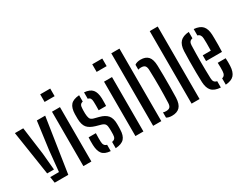

<svg xmlns="http://www.w3.org/2000/svg" viewBox="-85 -1313 2328 1834"><g transform="rotate(-30 1079.5 -396.0)"><path d="M17 -600H109L149.5 -297.5L166.5 -112.5H91.5ZM99 -67.5H195.5L218.5 -297.5L259 -600H351L259.5 0H109.5Z M411.5 -716V-800H522V-716ZM426 0V-600H514V0Z M779 6.5V-63Q801.5 -66.5 811.8 -80Q822 -93.5 822.5 -120Q823 -141.5 823 -152.8Q823 -164 822.5 -183Q822 -215.5 812.8 -231.5Q803.5 -247.5 776.5 -256L719 -272Q658 -289.5 631.8 -321.2Q605.5 -353 604 -419Q603.5 -448 604 -470.5Q605.5 -537.5 633.5 -569.8Q661.5 -602 729 -607V-537Q709.5 -533 701 -520.2Q692.5 -507.5 692 -482Q691.5 -473.5 691 -459.8Q690.5 -446 691 -427.5Q692 -394 700 -373.5Q708 -353 738.5 -345L792.5 -331Q850.5 -316 878.5 -283.5Q906.5 -251 906.5 -186Q906.5 -169 906.5 -156.2Q906.5 -143.5 905.5 -126.5Q904 -61 875.5 -29.5Q847 2 779 6.5ZM819 -389Q820 -412 819.8 -439Q819.5 -466 819 -482.5Q818.5 -507 810.8 -519.8Q803 -532.5 783.5 -536.5V-607Q846 -602 873 -570.2Q900 -538.5 902.5 -472Q902.5 -464.5 902.5 -448.8Q902.5 -433 902.2 -416.2Q902 -399.5 901 -389ZM605.5 -128.5Q604 -175 606.5 -213H686.5Q685 -181.5 685.2 -159Q685.5 -136.5 686 -119.5Q687 -71 724 -63.5V6.5Q660.5 2 634.2 -30.2Q608 -62.5 605.5 -128.5Z M985.5 -716V-800H1096V-716ZM1000 0V-600H1088V0Z M1195.5 0V-800H1285.5V0ZM1341 -6.5V-64.5Q1353.5 -59.5 1373 -59.5Q1403.5 -59.5 1416 -73.2Q1428.5 -87 1429.5 -117.5Q1433 -208 1433.2 -294.2Q1433.5 -380.5 1430 -482Q1429 -512.5 1416.5 -526.8Q1404 -541 1373 -541Q1355 -541 1341 -535.5V-589.5Q1364.5 -608 1407 -608Q1461.5 -608 1489.5 -577.5Q1517.5 -547 1519.5 -476Q1521 -428.5 1521.5 -365.5Q1522 -302.5 1521.5 -238.5Q1521 -174.5 1519.5 -124Q1516.5 -53.5 1487 -23Q1457.5 7.5 1401.5 7.5Q1364 7.5 1341 -6.5Z M1619.5 0V-800H1707.5V0Z M1808 -128.5Q1806 -174.5 1805.5 -236Q1805 -297.5 1805.5 -360Q1806 -422.5 1808 -470Q1811.5 -537.5 1842 -569.8Q1872.5 -602 1938.5 -607V-536.5Q1916 -532 1907 -518.5Q1898 -505 1897.5 -482Q1894.5 -390 1894.5 -302.2Q1894.5 -214.5 1897.5 -119.5Q1898 -94 1907.8 -80.8Q1917.5 -67.5 1938.5 -63.5V6.5Q1870.5 2 1840.8 -30.5Q1811 -63 1808 -128.5ZM1942.5 -283V-346.5H2031.5Q2032.5 -388 2032.5 -428.2Q2032.5 -468.5 2031 -482Q2029 -527.5 1993 -536.5V-607Q2058 -601.5 2087 -569.5Q2116 -537.5 2119 -473Q2119.5 -461.5 2120 -430Q2120.5 -398.5 2120.2 -358.8Q2120 -319 2118 -283ZM1993 6.5V-63.5Q2029 -71.5 2031 -120Q2032 -135 2032 -159.8Q2032 -184.5 2030.5 -213H2118Q2119.5 -197 2119.8 -171Q2120 -145 2119 -128.5Q2116 -62.5 2087.2 -30.2Q2058.5 2 1993 6.5Z"/></g></svg>

Font: Big Shoulders Stencil Text Medium
Style: Regular
Weight: 500
Designer: Patric King
Foundry: XO Type Co
Version: Version 1.000